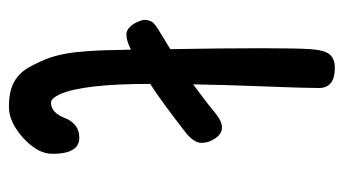

<svg xmlns="http://www.w3.org/2000/svg" viewBox="-186 -566 753 420"><g transform="rotate(90 190.0 -355.5)"><path d="M88 -266Q69 -256 55 -256Q41 -256 30 -275Q23 -289 23 -296Q23 -303 26.5 -310.5Q30 -318 51 -330L87 -352Q85 -472 85 -550Q85 -628 87 -658.5Q89 -689 98.5 -700.5Q108 -712 128 -712Q172 -712 172 -677Q172 -645 168.5 -556.5Q165 -468 164 -402Q205 -432 225 -449Q263 -481 283 -449Q292 -436 292 -420Q292 -404 270 -386Q199 -331 163 -308Q163 -160 186 -110Q195 -91 204 -91Q226 -91 238 -122Q242 -134 253 -143.5Q264 -153 281 -153Q316 -153 316 -94Q316 -62 281.5 -30.5Q247 1 213 1Q179 1 158.5 -10.5Q138 -22 125.5 -45Q113 -68 105.5 -89.5Q98 -111 94 -142Q89 -192 89 -233Z"/></g></svg>

Font: Patrick Hand
Style: Regular
Weight: 400
Designer: Patrick Wagesreiter
Foundry: Patrick Wagesreiter
Version: Version 1.003;PS 001.003;hotconv 1.0.70;makeotf.lib2.5.58329